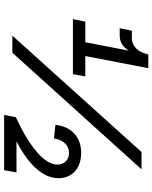

<svg xmlns="http://www.w3.org/2000/svg" viewBox="76 -816 740 932"><g transform="rotate(90 446.0 -350.0)"><path d="M73 -334H340L351 -394H252L311 -700H244C236 -656 208 -620 164 -620H129L117 -561H152C187 -561 210 -579 226 -606L185 -394H85ZM153 -40H236L802 -667H718ZM549 -57 538 0H806L817 -60H666C783 -120 845 -191 845 -264C845 -331 796 -374 722 -374C646 -374 594 -327 586 -249L652 -242C659 -288 685 -315 723 -315C756 -315 779 -292 779 -259C779 -197 698 -126 549 -57Z"/></g></svg>

Font: Uncut Sans Medium Italic
Style: Regular
Weight: 500
Italic angle: -11°
Designer: Kasper Nordkvist
Foundry: UNCUT.wtf
Version: Version 1.304;Glyphs 3.2 (3246)